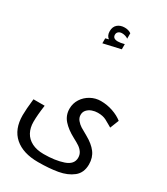

<svg xmlns="http://www.w3.org/2000/svg" viewBox="-252 -1165 1103 1271"><g transform="rotate(30 300.0 -530.0)"><path d="M15.5 -219Q15.5 -263 25 -345.5H110.5Q99.5 -268.5 99.5 -216.5Q99.5 -171 118 -137Q136.5 -103 173.5 -84Q210.5 -65 264 -65Q351 -65 413 -86Q475 -107 475 -158Q475 -182 463 -199.5Q451 -217 433.2 -229Q415.5 -241 384 -257.5Q327.5 -287.5 295 -324.2Q262.5 -361 262.5 -411.5Q262.5 -452.5 284.2 -486.2Q306 -520 341.8 -539.5Q377.5 -559 418 -559Q465.5 -559 510 -543.8Q554.5 -528.5 585 -504L558.5 -437L540.5 -447.5Q516.5 -462 503.2 -468.5Q490 -475 475.2 -478.2Q460.5 -481.5 439 -481.5Q417.5 -481.5 396.2 -474Q375 -466.5 360.8 -451Q346.5 -435.5 346.5 -413Q346.5 -390.5 361.2 -372.8Q376 -355 394.5 -343.2Q413 -331.5 449 -312Q503 -282 531 -245Q559 -208 559 -155.5Q559 -91.5 516.2 -57.5Q473.5 -23.5 408.2 -12Q343 -0.5 258 -0.5Q143.5 -0.5 79.5 -56.2Q15.5 -112 15.5 -219ZM234.5 -932.5 259 -939Q236.5 -955 236.5 -989Q236.5 -1022.5 257.5 -1040.8Q278.5 -1059 312 -1059Q341 -1059 361.5 -1044.5V-1003Q353.5 -1009.5 340.8 -1013.5Q328 -1017.5 315 -1017.5Q298.5 -1017.5 288.2 -1008.8Q278 -1000 278 -986Q278 -956 317 -956Q336.5 -956 366 -964V-924.5L234.5 -894.5Z"/></g></svg>

Font: JuliaMono
Style: Regular
Weight: 400
Monospace: yes
Designer: cormullion
Foundry: corm
Version: Version 0.055; ttfautohint (v1.8.4)